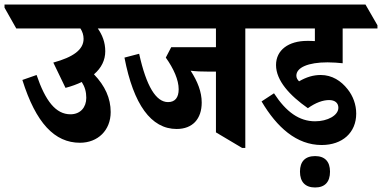

<svg xmlns="http://www.w3.org/2000/svg" viewBox="-84 -646 1691 850"><path d="M270 -14C349 -14 406 -69 406 -150C406 -211 381 -266 332 -317C365 -345 382 -380 382 -419C382 -459 369 -491 349 -520H507V-534L456 -626H-64V-612L-12 -520H272C281 -506 286 -491 286 -474C286 -426 240 -393 152 -369L206 -257C233 -264 257 -273 278 -283C292 -261 298 -239 298 -213C298 -171 272 -140 228 -140C163 -140 117 -199 78 -314L15 -292C75 -101 158 -14 270 -14Z M698 -75C769 -75 809 -120 809 -192C809 -239 791 -285 760 -333C782 -330 809 -329 840 -329H872V-60L988 9H1002V-520H1119V-534L1067 -626H380V-613L432 -520H872V-437H674L650 -391C685 -342 707 -292 707 -251C707 -214 691 -194 660 -194C607 -194 564 -263 532 -408L467 -391C507 -183 585 -75 698 -75Z M1340 -4C1432 -4 1493 -59 1493 -143C1493 -183 1479 -221 1455 -251C1426 -288 1386 -314 1336 -314C1303 -314 1273 -305 1240 -286C1233 -293 1228 -301 1228 -311C1228 -347 1280 -370 1366 -370C1388 -370 1415 -368 1433 -366V-520H1587V-534L1534 -626H992V-612L1044 -520H1310V-464C1299 -465 1287 -465 1276 -465C1194 -465 1138 -425 1138 -358C1138 -289 1199 -223 1279 -167C1314 -192 1346 -203 1373 -203C1399 -203 1414 -190 1414 -169C1414 -135 1366 -109 1311 -109C1241 -109 1183 -150 1129 -233L1074 -197C1142 -82 1229 -4 1340 -4ZM1311 184C1354 184 1377 160 1377 114C1377 69 1354 45 1311 45C1267 45 1244 69 1244 114C1244 159 1267 184 1311 184Z"/></svg>

Font: Noto Serif Devanagari Condensed ExtraBold
Style: Regular
Weight: 800
Width: 3
Designer: Universal Thirst, Indian Type Foundry and the Monotype Design Team
Foundry: Monotype Imaging Inc.
Version: Version 2.004